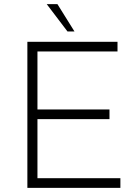

<svg xmlns="http://www.w3.org/2000/svg" viewBox="-20 -913 679 933"><path d="M113 -710H551V-663H162V-381H512V-334H162V-47H565V0H113ZM207 -893H259L342 -760H308Z"/></svg>

Font: Synthetic Light
Style: Regular
Weight: 300
Designer: Santiago Orozco
Foundry: Typemade
Version: Version 2.000; ttfautohint (v1.8.4.7-5d5b)